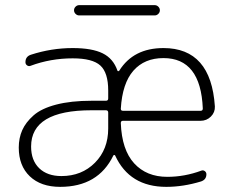

<svg xmlns="http://www.w3.org/2000/svg" viewBox="-20 -717 904 747"><path d="M336 -288Q101 -288 101 -147Q101 -93 132.5 -62.5Q164 -32 219 -32Q298 -32 349.5 -84Q401 -136 401 -217V-279Q401 -288 392 -288ZM616 -491Q542 -491 499 -442Q456 -393 450 -294Q450 -286 458 -286H761Q769 -286 769 -295Q761 -491 616 -491ZM214 10Q139 10 96 -31Q53 -72 53 -143Q53 -180 66.5 -210.5Q80 -241 110.5 -268Q141 -295 198.5 -310Q256 -325 336 -325H392Q401 -325 401 -334V-365Q401 -434 370.5 -462Q340 -490 263 -490Q177 -490 99 -461Q92 -458 85.5 -462.5Q79 -467 79 -475Q79 -497 100 -504Q180 -530 263 -530Q338 -530 379.5 -509.5Q421 -489 437 -442Q438 -440 440 -440Q442 -440 444 -442Q499 -530 616 -530Q801 -530 816 -303Q817 -280 800.5 -263.5Q784 -247 760 -247H458Q450 -247 450 -238Q454 -134 502 -81.5Q550 -29 631 -29Q698 -29 763 -53Q770 -56 776.5 -51.5Q783 -47 783 -39Q783 -18 762 -11Q693 10 627 10Q484 10 428 -112Q427 -114 424.5 -114Q422 -114 421 -112Q362 10 214 10ZM288 -697H582Q590 -697 596 -691Q602 -685 602 -677Q602 -669 596 -663Q590 -657 582 -657H288Q280 -657 274 -663Q268 -669 268 -677Q268 -685 274 -691Q280 -697 288 -697Z"/></svg>

Font: Rounded Mplus 1c Light
Style: Regular
Weight: 300
Version: Version 1.059.20150529